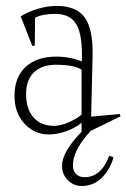

<svg xmlns="http://www.w3.org/2000/svg" viewBox="-20 -433 426 647"><path d="M28.8 -109.9Q28.8 -172.4 66.2 -207.3Q103.5 -242.2 169.9 -242.2Q214.8 -242.2 255.9 -226.1Q258.8 -312.5 238.3 -349.4Q217.8 -386.2 166 -386.2Q122.1 -386.2 98.1 -373L97.2 -279.8L88.9 -277.8L49.8 -377.9Q75.7 -394 108.4 -403.6Q141.1 -413.1 169.9 -413.1Q237.3 -413.1 265.6 -374Q293.9 -335 292 -245.1L287.1 -40L383.8 -48.8L386.2 -41L286.1 7.8Q231 66.4 226.1 115.7Q222.7 152.3 249.5 161.6Q256.3 164.1 265.1 164.1Q321.3 164.1 348.1 91.8L362.8 97.2Q349.1 142.1 321 168Q293 193.8 255.9 193.8Q228 193.8 208.5 174.1Q189 154.3 189 126Q189 78.6 254.9 11.2V-19Q232.4 -1 202.4 9.5Q172.4 20 145 20Q95.2 20 62 -16.8Q28.8 -53.7 28.8 -109.9ZM67.9 -116.2Q67.9 -65.9 92.8 -37.4Q117.7 -8.8 163.1 -8.8Q182.1 -8.8 209 -19.8Q235.8 -30.8 254.9 -46.9V-198.2Q229.5 -214.8 168 -214.8Q120.6 -214.8 94.2 -189Q67.9 -163.1 67.9 -116.2Z"/></svg>

Font: Halibut Cnd Thin
Style: Regular
Weight: 250
Width: 3
Designer: Matteo Maggi
Foundry: Collletttivo
Version: Version 3.080 | FøM Fix